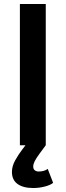

<svg xmlns="http://www.w3.org/2000/svg" viewBox="-20 -730 330 965"><path d="M80 0V-710H210V0ZM147 215Q96 215 68 194.5Q40 174 40 134Q40 105 56.5 75.5Q73 46 93 20L125 -22L210 0L179 42Q162 65 154.5 80Q147 95 147 107Q147 120 155 126Q163 132 174 132Q202 132 220 119L247 189Q234 200 205.5 207.5Q177 215 147 215Z"/></svg>

Font: Geist SemBd
Style: Regular
Weight: 400
Designer: Basement.studio, Andrés Briganti, Mateo Zaragoza
Foundry: Basement.studio, Vercel, Andrés Briganti, Guido Ferreyra, Mateo Zaragoza
Version: Version 1.401